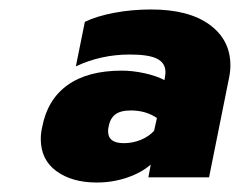

<svg xmlns="http://www.w3.org/2000/svg" viewBox="-20 -734 506 405"><path d="M66 -441Q66 -453 69 -466Q80 -524 122.5 -554.5Q165 -585 237 -585Q260 -585 285 -579.5Q310 -574 327 -565L328 -572Q329 -576 329 -582Q329 -601 311.5 -610Q294 -619 254 -619Q193 -619 140 -594L159 -688Q184 -700 221 -707Q258 -714 299 -714Q378 -714 422 -682Q466 -650 466 -596Q466 -583 463 -569L421 -360H293L298 -387Q279 -370 248.5 -359.5Q218 -349 184 -349Q132 -349 99 -373Q66 -397 66 -441ZM305 -458 311 -485Q288 -501 256 -501Q234 -501 223 -492.5Q212 -484 209 -466Q208 -463 208 -457Q208 -432 241 -432Q260 -432 277 -439Q294 -446 305 -458Z"/></svg>

Font: Readiness ExtraBold
Style: Italic
Weight: 800
Italic angle: -12°
Designer: Katatrad Team
Foundry: CadsonDemak
Version: Version 1.00;January 16, 2020;FontCreator 12.0.0.2550 64-bit